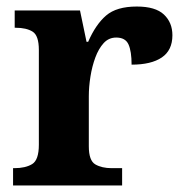

<svg xmlns="http://www.w3.org/2000/svg" viewBox="-20 -568 563 588"><path d="M20 0V-53H24Q58 -53 78.5 -65.5Q99 -78 99 -125V-415Q99 -459 80 -471Q61 -483 28 -483H25V-536H225L245 -440H250Q273 -493 305 -520.5Q337 -548 399 -548Q456 -548 482 -523.5Q508 -499 508 -460Q508 -414 475.5 -392Q443 -370 383 -370Q383 -411 373.5 -432Q364 -453 336 -453Q313 -453 297.5 -436Q282 -419 272 -392Q262 -365 257 -333.5Q252 -302 252 -273V-120Q252 -76 272 -64.5Q292 -53 322 -53H354V0Z"/></svg>

Font: Noto Serif
Style: Bold
Weight: 700
Designer: Monotype Design Team
Foundry: Monotype Imaging Inc.
Version: Version 2.014